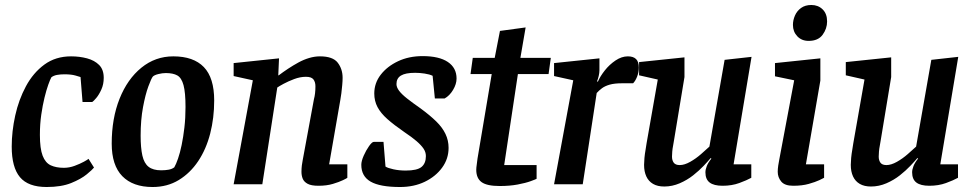

<svg xmlns="http://www.w3.org/2000/svg" viewBox="-20 -739 3910 770"><path d="M167 11Q93 11 60 -28.5Q27 -68 27 -151Q27 -212 41 -275.5Q55 -339 84 -393Q113 -447 158 -480Q203 -513 265 -513Q299 -513 329 -505Q359 -497 377.5 -478.5Q396 -460 396 -427Q396 -401 386.5 -380Q377 -359 366 -346Q355 -333 350 -330H311L303 -430Q300 -431 283 -436Q266 -441 238 -441Q222 -441 208.5 -438.5Q195 -436 186 -429Q181 -420 173.5 -399Q166 -378 158.5 -347.5Q151 -317 145.5 -279Q140 -241 140 -198Q140 -143 151 -114.5Q162 -86 183.5 -76Q205 -66 236 -66Q258 -66 279.5 -74Q301 -82 316.5 -90.5Q332 -99 335 -102L357 -67Q351 -59 328 -40Q305 -21 265.5 -5Q226 11 167 11Z M592 11Q513 11 470.5 -32.5Q428 -76 428 -163Q428 -264 459.5 -343Q491 -422 547 -467.5Q603 -513 675 -513Q756 -513 797.5 -470Q839 -427 839 -336Q839 -266 823 -203.5Q807 -141 775 -93Q743 -45 697 -17Q651 11 592 11ZM626 -56Q643 -56 656.5 -58.5Q670 -61 679 -68Q686 -80 694 -103Q702 -126 708.5 -157.5Q715 -189 719.5 -227.5Q724 -266 724 -310Q724 -368 716 -397.5Q708 -427 691 -436.5Q674 -446 645 -446Q631 -446 615 -442Q599 -438 593 -432Q587 -425 575 -392.5Q563 -360 553.5 -309Q544 -258 544 -195Q544 -146 551 -115Q558 -84 576 -70Q594 -56 626 -56Z M1257 6Q1228 6 1213.5 -2Q1199 -10 1194 -22.5Q1189 -35 1189 -50Q1189 -63 1190.5 -75.5Q1192 -88 1194 -97L1239 -341Q1242 -352 1243.5 -365Q1245 -378 1245 -393Q1245 -410 1237 -420.5Q1229 -431 1207 -431Q1184 -431 1160 -422Q1136 -413 1117.5 -403Q1099 -393 1092 -388L1032 0H917L994 -417L917 -434V-486L1099 -505L1096 -437H1098Q1115 -450 1135.5 -463.5Q1156 -477 1177 -488.5Q1198 -500 1220 -506.5Q1242 -513 1263 -513Q1315 -513 1334.5 -487.5Q1354 -462 1354 -427Q1354 -415 1352.5 -398Q1351 -381 1349 -365Q1347 -349 1345 -339L1300 -80H1373V-26Q1371 -24 1355.5 -16.5Q1340 -9 1315 -1.5Q1290 6 1257 6Z M1584 11Q1504 11 1466.5 -10.5Q1429 -32 1429 -78Q1429 -93 1438.5 -114.5Q1448 -136 1460 -153Q1472 -170 1479 -170H1518L1526 -71Q1535 -65 1558 -60Q1581 -55 1607 -55Q1653 -55 1670.5 -69.5Q1688 -84 1688 -113Q1688 -129 1678.5 -143Q1669 -157 1650.5 -173Q1632 -189 1602 -209Q1560 -238 1533.5 -261.5Q1507 -285 1494 -309.5Q1481 -334 1481 -364Q1481 -406 1507 -439.5Q1533 -473 1576.5 -493.5Q1620 -514 1675 -514Q1741 -514 1776 -490.5Q1811 -467 1811 -424Q1811 -402 1797 -378.5Q1783 -355 1763 -344H1724L1715 -435Q1703 -441 1683 -444Q1663 -447 1645 -447Q1606 -447 1588 -436Q1570 -425 1570 -402Q1570 -389 1580.5 -375Q1591 -361 1612.5 -344Q1634 -327 1667 -304Q1705 -276 1729.5 -252Q1754 -228 1766.5 -202Q1779 -176 1779 -146Q1779 -102 1753 -66.5Q1727 -31 1683.5 -10Q1640 11 1584 11Z M1984 7Q1933 7 1911.5 -8.5Q1890 -24 1890 -58Q1890 -66 1892 -79.5Q1894 -93 1895 -103L1952 -442H1867L1876 -507H1964L1985 -615L2088 -629L2067 -507H2189L2180 -442H2057L2002 -77H2132V-22Q2129 -20 2108.5 -12.5Q2088 -5 2056 1Q2024 7 1984 7Z M2202 0 2279 -417 2202 -434V-486L2384 -505V-457Q2384 -447 2381 -434Q2378 -421 2374 -412H2378Q2387 -433 2405.5 -456.5Q2424 -480 2448.5 -496.5Q2473 -513 2498 -513Q2520 -513 2531 -502Q2542 -491 2542 -468Q2542 -449 2535 -431.5Q2528 -414 2519 -405H2475Q2444 -405 2425 -399.5Q2406 -394 2394 -385Q2382 -376 2373 -366L2317 0Z M2644 9Q2617 9 2599 -1.5Q2581 -12 2572 -31.5Q2563 -51 2563 -78Q2563 -89 2564.5 -105.5Q2566 -122 2569 -138.5Q2572 -155 2573 -164L2618 -420L2543 -437V-490L2725 -509V-430L2683 -176Q2682 -168 2679.5 -155.5Q2677 -143 2676 -131Q2675 -119 2675 -111Q2675 -96 2682 -86.5Q2689 -77 2706 -77Q2725 -77 2748 -90Q2771 -103 2791.5 -121Q2812 -139 2825 -151L2886 -499L2994 -511L2922 -80H2993V-26Q2975 -16 2945 -5Q2915 6 2878 6Q2843 6 2826 -7Q2809 -20 2809 -48Q2809 -59 2814.5 -73Q2820 -87 2833 -103L2830 -105Q2820 -93 2802 -74Q2784 -55 2760 -36Q2736 -17 2706 -4Q2676 9 2644 9Z M3161 6Q3127 6 3113 -11Q3099 -28 3099 -50Q3099 -61 3101 -75Q3103 -89 3105 -98L3165 -417L3088 -433V-486L3270 -505V-416L3212 -80H3285V-26Q3282 -24 3266 -16.5Q3250 -9 3223.5 -1.5Q3197 6 3161 6ZM3223 -575Q3195 -575 3177.5 -593.5Q3160 -612 3160 -639Q3160 -658 3168 -676.5Q3176 -695 3192.5 -707Q3209 -719 3234 -719Q3261 -719 3279 -701.5Q3297 -684 3297 -653Q3297 -624 3279 -599.5Q3261 -575 3223 -575Z M3473 9Q3446 9 3428 -1.5Q3410 -12 3401 -31.5Q3392 -51 3392 -78Q3392 -89 3393.5 -105.5Q3395 -122 3398 -138.5Q3401 -155 3402 -164L3447 -420L3372 -437V-490L3554 -509V-430L3512 -176Q3511 -168 3508.5 -155.5Q3506 -143 3505 -131Q3504 -119 3504 -111Q3504 -96 3511 -86.5Q3518 -77 3535 -77Q3554 -77 3577 -90Q3600 -103 3620.5 -121Q3641 -139 3654 -151L3715 -499L3823 -511L3751 -80H3822V-26Q3804 -16 3774 -5Q3744 6 3707 6Q3672 6 3655 -7Q3638 -20 3638 -48Q3638 -59 3643.5 -73Q3649 -87 3662 -103L3659 -105Q3649 -93 3631 -74Q3613 -55 3589 -36Q3565 -17 3535 -4Q3505 9 3473 9Z"/></svg>

Font: Faustina SemiBold
Style: Italic
Weight: 600
Italic angle: -8°
Designer: Alfonso Garcia
Foundry: http://www.omnibus-type.com
Version: Version 1.200